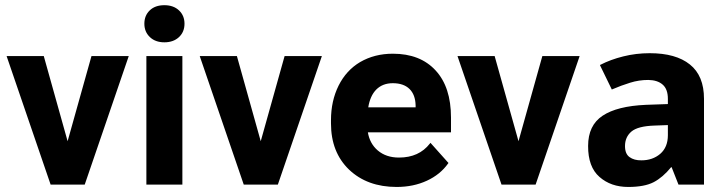

<svg xmlns="http://www.w3.org/2000/svg" viewBox="-20 -721 2803 750"><path d="M151.4 -500.5 244.1 -169.4 336.9 -500.5 337.4 -502H339.4H480H482.9L481.9 -499L311.5 -1.5L311 0H309.6H179.2H177.7L177.2 -1.5L6.8 -499L5.9 -502H8.8H149.4H151.4Z M622.1 -700.7Q657.7 -700.7 679.2 -680.4Q700.7 -660.2 700.7 -628.4Q700.7 -596.2 679 -575.9Q657.2 -555.7 622.1 -555.7Q586.9 -555.7 565.4 -576.2Q543.9 -596.7 543.9 -628.4Q543.9 -660.2 564.9 -680.4Q585.9 -700.7 622.1 -700.7ZM692.4 0H689.5H554.7H551.8V-3.4V-498.5V-502H554.7H689.5H692.4V-498.5V-3.4Z M905.8 -500.5 998.5 -169.4 1091.3 -500.5 1091.8 -502H1093.8H1234.4H1237.3L1236.3 -499L1065.9 -1.5L1065.4 0H1064H933.6H932.1L931.6 -1.5L761.2 -499L760.3 -502H763.2H903.8H905.8Z M1514.2 -396Q1474.6 -396 1449.7 -371.1Q1425.8 -346.7 1418.5 -301.8H1603.5V-309.1Q1602.5 -351.1 1579.6 -373.5Q1556.6 -396 1514.2 -396ZM1529.3 9.3Q1414.6 9.3 1343.3 -58.6Q1272.9 -126.5 1272.9 -238.8V-251.5Q1272.9 -326.7 1302.7 -386.7Q1332.5 -446.3 1386.7 -478.5Q1442.9 -511.2 1514.6 -511.2Q1621.6 -511.2 1681.6 -445.8Q1741.7 -380.9 1741.7 -261.7V-207.5V-204.1H1738.3H1417Q1424.3 -160.2 1455.6 -133.3Q1488.3 -105.5 1538.6 -105.5Q1616.7 -105.5 1659.2 -160.2L1661.6 -163.1L1664.1 -160.2L1730 -86.4L1731.9 -84.5L1730.5 -82.5Q1699.7 -39.1 1647.5 -15.1Q1621.1 -2.9 1591.6 3.2Q1562 9.3 1529.3 9.3Z M1912.6 -500.5 2005.4 -169.4 2098.1 -500.5 2098.6 -502H2100.6H2241.2H2244.1L2243.2 -499L2072.8 -1.5L2072.3 0H2070.8H1940.4H1939L1938.5 -1.5L1768.1 -499L1767.1 -502H1770H1910.6H1912.6Z M2588.9 -192.9V-232.4L2537.1 -230.5Q2471.7 -228.5 2446.3 -207Q2421.4 -185.5 2421.4 -150.4Q2421.4 -120.1 2439 -107.4Q2457 -94.2 2485.8 -94.7Q2529.3 -94.7 2559.1 -120.1Q2588.9 -146 2588.9 -192.9ZM2518.1 -513.2Q2620.1 -513.2 2674.8 -469.2Q2730 -425.3 2730 -335V-2V0H2728H2631.3H2630.4L2629.9 -1L2603.5 -67.9H2601.6Q2568.8 -27.8 2533.2 -9.3Q2515.1 0 2490.5 4.6Q2465.8 9.3 2434.1 9.3Q2366.2 9.3 2321.8 -29.8Q2276.9 -68.8 2277.3 -150.9Q2277.3 -231.4 2334 -269Q2390.6 -306.6 2502.9 -311.5L2588.9 -314.5V-334.5Q2588.9 -373 2568.4 -390.6Q2548.3 -408.2 2512.2 -408.7Q2475.6 -408.7 2441.4 -397.9Q2406.7 -387.2 2371.6 -372.1L2370.1 -371.1L2369.1 -373L2324.2 -465.3L2323.7 -467.3L2325.2 -467.8Q2364.7 -488.3 2414.6 -500.7Q2464.4 -513.2 2518.1 -513.2Z"/></svg>

Font: MAUL Bold
Style: Bold
Weight: 700
Designer: MAUL
Version: Version 1.0; 2020; ttfautohint (v1.8.3)